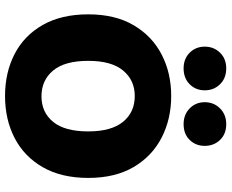

<svg xmlns="http://www.w3.org/2000/svg" viewBox="-96 -782 896 743"><g transform="rotate(90 351.5 -410.0)"><path d="M668 -304Q668 -200 626.5 -128Q585 -56 513.5 -19Q442 18 351 18Q260 18 188.5 -19Q117 -56 76 -128Q35 -200 35 -304Q35 -408 77 -479.5Q119 -551 190.5 -588Q262 -625 351 -625Q440 -625 512 -588Q584 -551 626 -479.5Q668 -408 668 -304ZM488 -304Q488 -393 451 -438.5Q414 -484 351 -484Q290 -484 252.5 -439Q215 -394 215 -304Q215 -213 252.5 -168Q290 -123 352 -123Q414 -123 451 -168Q488 -213 488 -304ZM329 -755Q329 -720 305.5 -696.5Q282 -673 244 -673Q207 -673 183.5 -696.5Q160 -720 160 -755Q160 -790 183.5 -814Q207 -838 244 -838Q282 -838 305.5 -814Q329 -790 329 -755ZM544 -755Q544 -720 521 -696.5Q498 -673 460 -673Q423 -673 399 -696.5Q375 -720 375 -755Q375 -790 399 -814Q423 -838 460 -838Q498 -838 521 -814Q544 -790 544 -755Z"/></g></svg>

Font: Baloo Bhaijaan 2 ExtraBold
Style: Regular
Weight: 800
Designer: Sanskriti Dholi, Noopur Datye and Ek Type
Foundry: Ek Type
Version: Version 1.701